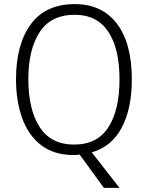

<svg xmlns="http://www.w3.org/2000/svg" viewBox="-20 -745 721 935"><path d="M622 -358Q622 -217 573 -124Q524 -31 427 -3L562 170H486L368 8Q361 9 353.5 9.5Q346 10 339 10Q243 10 180.5 -38Q118 -86 88 -169.5Q58 -253 58 -359Q58 -529 130 -627Q202 -725 344 -725Q477 -725 549.5 -629.5Q622 -534 622 -358ZM118 -359Q118 -212 173 -126.5Q228 -41 341 -41Q454 -41 508 -125.5Q562 -210 562 -358Q562 -509 507 -591Q452 -673 344 -673Q228 -673 173 -588.5Q118 -504 118 -359Z"/></svg>

Font: Noto Sans Thai Looped SemiCondensed Light
Style: Regular
Weight: 300
Width: 4
Designer: Sasikarn Vongin, Ben Mitchell
Foundry: The Fontpad Ltd
Version: Version 1.001; ttfautohint (v1.8.4.7-5d5b)